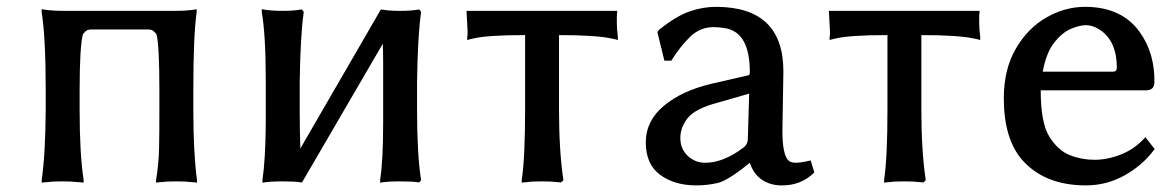

<svg xmlns="http://www.w3.org/2000/svg" viewBox="-20 -526 3453 564"><path d="M102.5 2Q113.3 -70.3 114.3 -204.1V-259.8Q114.3 -415 102.5 -489.3V-499L108.4 -498L123 -496.1Q138.7 -494.1 168 -494.1H494.1Q523.4 -494.1 538.1 -496.1L552.7 -498L557.6 -499V-489.3Q547.9 -421.9 547.9 -259.8V-203.1Q547.9 -77.1 558.6 2V10.7L553.7 9.8L540 8.8Q526.4 6.8 497.1 6.8Q467.8 6.8 455.1 8.8L443.4 9.8L438.5 10.7V2Q446.3 -43.9 447.3 -91.3Q448.2 -138.7 448.2 -203.1V-259.8Q448.2 -395.5 439.5 -425.8Q433.6 -432.6 429.2 -436Q424.8 -439.5 413.1 -439.5H250Q238.3 -439.5 233.4 -435.5Q228.5 -431.6 223.6 -425.8Q213.9 -388.7 213.9 -259.8V-204.1Q213.9 -73.2 225.6 2V10.7L220.7 9.8L206.1 8.8Q191.4 6.8 162.1 6.8Q132.8 6.8 120.1 8.8L108.4 9.8L102.5 10.7Z M749 -489.3V-499Q774.4 -494.1 810.5 -494.1Q842.8 -494.1 864.3 -498H867.2L872.1 -491.2V-489.3Q862.3 -419.9 860.4 -285.2V-203.1Q860.4 -137.7 862.3 -89.8L1098.6 -498H1101.6Q1121.1 -494.1 1155.3 -494.1Q1189.5 -494.1 1209 -498H1211.9L1216.8 -491.2V-489.3Q1207 -419.9 1205.1 -285.2V-203.1Q1205.1 -73.2 1216.8 2V3.9L1210.9 9.8H1209Q1194.3 6.8 1155.3 6.8Q1116.2 6.8 1096.7 10.7V2Q1105.5 -56.6 1105.5 -163.1V-343.8Q1105.5 -372.1 1104.5 -397.5L867.2 9.8H864.3Q847.7 6.8 810.5 6.8Q771.5 6.8 751 10.7V2Q759.8 -56.6 760.7 -163.1V-285.2Q760.7 -424.8 749 -489.3Z M1350.6 -490.2V-494.1H1793V-490.2Q1792 -483.4 1792 -476.6V-457Q1792 -442.4 1794.9 -418V-408.2L1789.1 -410.2L1775.4 -413.1Q1728.5 -422.9 1622.1 -422.9V-204.1Q1622.1 -84 1634.8 2V3.9L1627.9 9.8H1626L1614.3 8.8Q1601.6 6.8 1571.8 6.8Q1542 6.8 1530.3 8.8L1517.6 9.8L1512.7 10.7V2Q1522.5 -63.5 1522.5 -204.1V-424.8L1521.5 -422.9Q1413.1 -422.9 1371.1 -413.1L1358.4 -410.2L1352.5 -408.2V-418Q1353.5 -420.9 1353.5 -425.8V-435.5Q1353.5 -441.4 1350.6 -490.2Z M2071.3 -280.3 2177.7 -304.7Q2182.6 -304.7 2182.6 -314.5Q2182.6 -431.6 2109.4 -443.4Q2090.8 -446.3 2076.2 -446.3Q2036.1 -446.3 2006.8 -417.5Q1977.5 -388.7 1953.1 -349.6L1952.1 -347.7H1931.6L1911.1 -431.6L1916 -438.5Q1965.8 -478.5 2004.9 -492.2Q2043.9 -505.9 2083 -505.9Q2281.2 -505.9 2281.2 -316.4L2278.3 -141.6Q2278.3 -72.3 2295.9 -54.7Q2302.7 -47.9 2317.9 -47.9Q2333 -47.9 2361.3 -54.7L2372.1 -19.5Q2333 19.5 2275.4 18.6Q2243.2 18.6 2218.3 2Q2193.4 -14.6 2182.6 -47.9Q2118.2 4.9 2087.4 11.7Q2056.6 18.6 2025.4 18.6Q1960.9 18.6 1918.9 -12.7Q1877 -43.9 1877 -107.4Q1877 -170.9 1930.2 -215.3Q1983.4 -259.8 2071.3 -280.3ZM2051.8 -47.9Q2104.5 -47.9 2163.1 -91.8Q2176.8 -101.6 2176.8 -119.1L2180.7 -251L2088.9 -224.6Q2022.5 -207 2000.5 -179.7Q1978.5 -152.3 1978.5 -120.6Q1978.5 -88.9 2000 -68.4Q2021.5 -47.9 2051.8 -47.9Z M2415 -490.2V-494.1H2857.4V-490.2Q2856.4 -483.4 2856.4 -476.6V-457Q2856.4 -442.4 2859.4 -418V-408.2L2853.5 -410.2L2839.8 -413.1Q2793 -422.9 2686.5 -422.9V-204.1Q2686.5 -84 2699.2 2V3.9L2692.4 9.8H2690.4L2678.7 8.8Q2666 6.8 2636.2 6.8Q2606.4 6.8 2594.7 8.8L2582 9.8L2577.1 10.7V2Q2586.9 -63.5 2586.9 -204.1V-424.8L2585.9 -422.9Q2477.5 -422.9 2435.5 -413.1L2422.9 -410.2L2417 -408.2V-418Q2418 -420.9 2418 -425.8V-435.5Q2418 -441.4 2415 -490.2Z M2928.7 -237.3Q2928.7 -322.3 2963.9 -382.8Q2999 -443.4 3053.7 -474.6Q3108.4 -505.9 3167 -505.9Q3275.4 -505.9 3328.1 -431.6Q3372.1 -370.1 3371.1 -285.2Q3371.1 -260.7 3346.7 -260.7H3037.1Q3037.1 -165 3062.5 -124.5Q3087.9 -84 3122.6 -70.3Q3157.2 -56.6 3195.3 -56.6Q3233.4 -56.6 3272.9 -72.3Q3312.5 -87.9 3341.8 -120.1L3344.7 -123L3372.1 -87.9L3370.1 -85.9Q3335.9 -40 3283.2 -10.7Q3230.5 18.6 3169.9 18.6Q3047.9 18.6 2981.4 -57.6Q2928.7 -120.1 2928.7 -237.3ZM3043 -315.4H3249Q3260.7 -315.4 3260.7 -327.1Q3260.7 -405.3 3210.9 -438.5Q3189.5 -452.1 3170.4 -452.1Q3151.4 -452.1 3126 -441.4Q3100.6 -430.7 3077.1 -401.4Q3053.7 -372.1 3043 -315.4Z"/></svg>

Font: GenEi LateMin P v2
Style: Medium
Weight: 500
Designer: o_tamon (Modified)
Foundry: o_tamon / Adobe Systems Incorporated / FONT 910 / Philipp H. Poll
Version: Version 2.1;Original Version 1.004